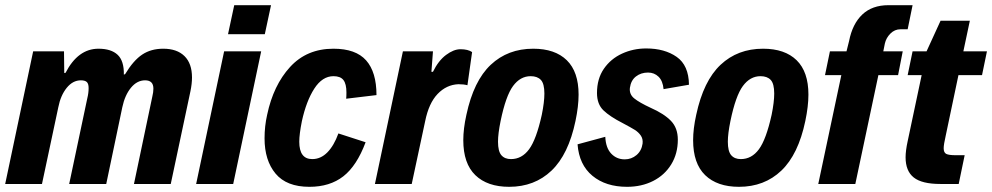

<svg xmlns="http://www.w3.org/2000/svg" viewBox="-23 -710 3829 741"><path d="M105 -512H224L225 -428L230 -429Q278 -522 357 -522Q406 -522 431 -498.5Q456 -475 455 -422L460 -424Q492 -477 526 -499.5Q560 -522 607 -522Q660 -522 689 -493.5Q718 -465 718 -411Q718 -387 712 -358L636 0H494L565 -338Q569 -354 569 -368Q569 -400 537 -400Q506 -400 482.5 -371.5Q459 -343 449 -296L387 0H244L314 -331Q319 -351 319 -370Q319 -387 312 -393.5Q305 -400 289 -400Q258 -400 234.5 -371Q211 -342 202 -296L139 0H-3Z M881 -690H1023L999 -578H857ZM842 -512H985L877 0H734Z M998 -176Q998 -223 1008 -267Q1032 -381 1096.5 -451.5Q1161 -522 1264 -522Q1350 -522 1390 -477Q1430 -432 1430 -343L1313 -329Q1314 -338 1314 -353Q1314 -386 1302.5 -401Q1291 -416 1264 -416Q1221 -416 1190 -368Q1159 -320 1142 -242Q1132 -192 1132 -163Q1132 -96 1182 -96Q1215 -96 1240.5 -122Q1266 -148 1283 -195L1388 -161Q1354 -70 1302 -29.5Q1250 11 1171 11Q1083 11 1040.5 -40Q998 -91 998 -176Z M1532 -512H1648L1642 -433H1648Q1669 -476 1698.5 -498Q1728 -520 1754 -520Q1783 -520 1799 -509L1781 -381Q1767 -385 1746 -385Q1700 -383 1666 -347.5Q1632 -312 1618 -243L1566 0H1424Z M1765 -169Q1765 -213 1777 -267Q1805 -398 1871 -460Q1937 -522 2035 -522Q2119 -522 2164.5 -477.5Q2210 -433 2210 -345Q2210 -300 2198 -243Q2171 -114 2105.5 -51.5Q2040 11 1942 11Q1858 11 1811.5 -34Q1765 -79 1765 -169ZM2068 -267Q2078 -316 2078 -349Q2078 -387 2064.5 -401.5Q2051 -416 2025 -416Q1985 -416 1957 -378Q1929 -340 1909 -243Q1899 -194 1899 -163Q1899 -126 1912 -111Q1925 -96 1949 -96Q1991 -96 2019 -134Q2047 -172 2068 -267Z M2206 -153 2313 -182Q2315 -139 2336 -117Q2357 -95 2388 -95Q2414 -95 2433.5 -111.5Q2453 -128 2457 -156Q2459 -174 2450 -187Q2441 -200 2426.5 -209Q2412 -218 2380 -235Q2331 -260 2306 -284Q2281 -308 2281 -351Q2281 -406 2307.5 -444.5Q2334 -483 2377.5 -503Q2421 -523 2471 -523Q2542 -523 2588.5 -490.5Q2635 -458 2636 -383L2538 -366Q2535 -398 2518.5 -414Q2502 -430 2478 -430Q2451 -430 2431.5 -415Q2412 -400 2408 -371Q2405 -346 2425 -330Q2445 -314 2488 -294Q2540 -271 2566.5 -243.5Q2593 -216 2593 -171Q2593 -117 2567.5 -75.5Q2542 -34 2497.5 -11.5Q2453 11 2397 11Q2315 11 2263.5 -31.5Q2212 -74 2206 -153Z M2652 -169Q2652 -213 2664 -267Q2692 -398 2758 -460Q2824 -522 2922 -522Q3006 -522 3051.5 -477.5Q3097 -433 3097 -345Q3097 -300 3085 -243Q3058 -114 2992.5 -51.5Q2927 11 2829 11Q2745 11 2698.5 -34Q2652 -79 2652 -169ZM2955 -267Q2965 -316 2965 -349Q2965 -387 2951.5 -401.5Q2938 -416 2912 -416Q2872 -416 2844 -378Q2816 -340 2796 -243Q2786 -194 2786 -163Q2786 -126 2799 -111Q2812 -96 2836 -96Q2878 -96 2906 -134Q2934 -172 2955 -267Z M3224 -420H3161L3180 -512H3244L3254 -552Q3267 -618 3305 -654Q3343 -690 3406 -690H3499L3480 -597H3452Q3430 -597 3413.5 -580.5Q3397 -564 3392 -542L3386 -512H3461L3443 -420H3367L3278 0H3135Z M3472 -103Q3472 -128 3480 -165L3534 -420H3480L3499 -512H3553L3607 -630H3720L3695 -512H3786L3767 -420H3676L3627 -187Q3619 -152 3619 -138Q3619 -121 3629 -116Q3639 -111 3665 -111H3700L3677 0H3606Q3535 0 3503.5 -25Q3472 -50 3472 -103Z"/></svg>

Font: Decalotype
Style: Bold Italic
Weight: 700
Italic angle: -12°
Designer: Alfredo Marco Pradil
Foundry: Alfredo Marco Pradil
Version: Version 1.0